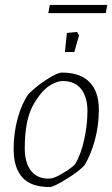

<svg xmlns="http://www.w3.org/2000/svg" viewBox="-20 -746 454 775"><path d="M35 -145Q35 -210 51.5 -269Q68 -328 94 -365Q121 -394 166 -423.5Q211 -453 230 -453Q304 -453 341.5 -414.5Q379 -376 379 -303Q379 -239 362.5 -179Q346 -119 321 -79Q301 -56 248.5 -23.5Q196 9 181 9Q105 9 70 -30Q35 -69 35 -145ZM198 -29Q213 -34 242 -52Q271 -70 283 -83Q307 -123 320 -183Q333 -243 333 -298Q333 -354 307.5 -386.5Q282 -419 233 -419Q214 -419 188 -405Q150 -385 115 -324Q80 -263 80 -148Q80 -89 105 -57Q130 -25 175 -25Q189 -25 198 -29ZM250 -613 291 -617 299 -603 280 -536H242ZM181 -726H413L407 -693H175Z"/></svg>

Font: Grenze ExtraLight
Style: Italic
Weight: 275
Italic angle: -10°
Designer: Renata Polastri
Foundry: Omnibus-Type
Version: Version 1.002; ttfautohint (v1.8)